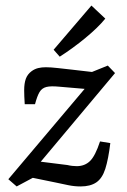

<svg xmlns="http://www.w3.org/2000/svg" viewBox="-20 -664 457 691"><path d="M40 7 10 -19 309 -373 310 -342 193 -352Q163 -355 147 -351Q131 -347 122.5 -333Q114 -319 106 -289H69Q68 -304 67.5 -316.5Q67 -329 67 -339Q67 -364 73 -380.5Q79 -397 94 -408Q105 -416 117.5 -419Q130 -422 145 -422Q162 -422 188.5 -419Q215 -416 242 -413L311 -405L368 -428L394 -401L99 -49L103 -85L223 -70Q231 -68 240 -67Q249 -66 256 -66Q285 -66 304 -84.5Q323 -103 340 -155L377 -149Q370 -91 359 -56.5Q348 -22 326.5 -7.5Q305 7 270 7Q248 7 226 2.5Q204 -2 181 -7L98 -24ZM173 -485 309 -644 359 -597Q333 -565 287.5 -527.5Q242 -490 195 -460Z"/></svg>

Font: Rasa
Style: Italic
Weight: 400
Italic angle: -7.10001°
Designer: Anna Giedrys (Yrsa+Rasa design), David Brezina (Yrsa art-direction, Rasa art-direction, design)
Foundry: Rosetta Type Foundry
Version: Version 2.004